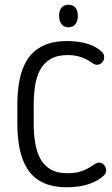

<svg xmlns="http://www.w3.org/2000/svg" viewBox="-20 -779 471 809"><path d="M122 -335Q122 -377 127.5 -415.5Q133 -454 148.5 -483.5Q164 -513 192.5 -530Q221 -547 266 -547Q322 -547 365 -516Q379 -506 388 -506Q401 -506 410 -515.5Q419 -525 419 -538Q419 -551 410 -560Q386 -583 348.5 -594.5Q311 -606 264 -606Q201 -606 160 -585.5Q119 -565 95.5 -528.5Q72 -492 62.5 -443Q53 -394 53 -337V-259Q53 -202 62.5 -153.5Q72 -105 95 -68Q118 -31 159 -10.5Q200 10 263 10Q313 10 353 -3Q393 -16 417 -39Q427 -48 427 -61Q427 -74 418.5 -84Q410 -94 397 -94Q389 -94 375 -85Q357 -72 339.5 -64Q322 -56 304.5 -52.5Q287 -49 265 -49Q220 -49 192 -66Q164 -83 149 -112Q134 -141 128 -178.5Q122 -216 122 -258ZM268 -759Q250 -759 239.5 -747Q229 -735 229 -712Q229 -690 239.5 -677Q250 -664 268 -664Q287 -664 297.5 -677Q308 -690 308 -712Q308 -735 297.5 -747Q287 -759 268 -759Z"/></svg>

Font: Beiruti
Style: Regular
Weight: 400
Designer: Arlette Boutros
Foundry: Boutros
Version: Version 1.41